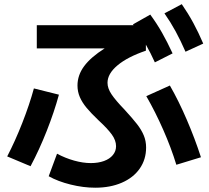

<svg xmlns="http://www.w3.org/2000/svg" viewBox="-20 -832 978 899"><path d="M208 -6.8 247.1 -112.3Q285.2 -91.8 326.9 -80.1Q368.7 -68.4 405.3 -68.4Q439.9 -68.4 466.8 -78.1Q493.7 -87.9 508.5 -106Q523.4 -124 523.4 -147.5Q523.4 -174.8 503.4 -202.4Q483.4 -230 441.4 -268.6Q406.2 -302.2 385.5 -327.1Q364.7 -352.1 353.8 -377.4Q342.8 -402.8 342.8 -431.6Q342.8 -480 374 -522.2Q405.3 -564.5 470.2 -605.5H152.3V-713.9H605.5L602.5 -717.8L683.6 -763.7Q714.4 -721.7 738.8 -678.7Q763.2 -635.7 788.1 -582L705.1 -540Q685.5 -583.5 663.1 -623V-594.7Q577.1 -565.4 530.3 -526.1Q483.4 -486.8 483.4 -444.3Q483.4 -418.5 502.2 -390.4Q521 -362.3 562.5 -319.3Q600.6 -277.8 621.3 -251.2Q642.1 -224.6 653.1 -198.2Q664.1 -171.9 664.1 -141.6Q664.1 -85.4 634.3 -42.7Q604.5 0 550.5 23.4Q496.6 46.9 425.8 46.9Q370.1 46.9 310.8 32.2Q251.5 17.6 208 -6.8ZM138.7 -418 255.9 -388.7Q233.9 -308.1 199.2 -220Q164.6 -131.8 123 -53.7L13.7 -99.6Q50.8 -170.9 84.5 -256.8Q118.2 -342.8 138.7 -418ZM665 -381.8 775.4 -431.6Q816.9 -359.4 854.7 -271.2Q892.6 -183.1 920.9 -95.7L805.7 -60.5Q781.7 -139.2 744.6 -223.6Q707.5 -308.1 665 -381.8ZM750 -769.5 831.1 -812.5Q861.3 -768.6 885.3 -724.4Q909.2 -680.2 931.6 -627.9L848.6 -589.8Q825.7 -642.1 802.5 -684.8Q779.3 -727.5 750 -769.5Z"/></svg>

Font: Pretendard
Style: Bold
Weight: 700
Designer: Base glyphs from Inter by Rasmus Andersson; Hangeul glyphs from Noto Sans CJK(Source Han Sans) by Jang Soo-young and Kan
Foundry: Kil Hyung-jin
Version: Version 1.309